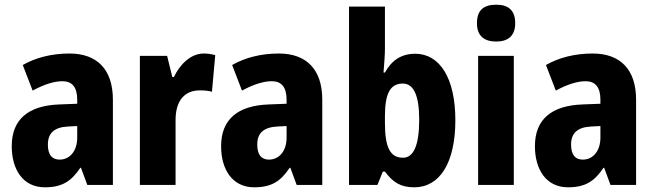

<svg xmlns="http://www.w3.org/2000/svg" viewBox="-20 -788 2786 818"><path d="M276 -560C199 -560 131 -542 77 -511L119 -402C167 -428 210 -442 246 -442C287 -442 309 -417 309 -363V-346L232 -343C101 -338 30 -280 30 -165C30 -67 77 10 171 10C245 10 284 -16 322 -73H325L352 0H461V-363C461 -493 393 -560 276 -560ZM270 -249 309 -251V-202C309 -144 277 -108 234 -108C202 -108 184 -128 184 -172C184 -220 210 -246 270 -249Z M848 -560C791 -560 745 -511 721 -460H714L692 -550H576V0H728V-277C728 -363 770 -403 831 -403C854 -403 870 -401 883 -397L897 -553C880 -558 863 -560 848 -560Z M1168 -560C1091 -560 1023 -542 969 -511L1011 -402C1059 -428 1102 -442 1138 -442C1179 -442 1201 -417 1201 -363V-346L1124 -343C993 -338 922 -280 922 -165C922 -67 969 10 1063 10C1137 10 1176 -16 1214 -73H1217L1244 0H1353V-363C1353 -493 1285 -560 1168 -560ZM1162 -249 1201 -251V-202C1201 -144 1169 -108 1126 -108C1094 -108 1076 -128 1076 -172C1076 -220 1102 -246 1162 -249Z M1620 -581V-760H1467V0H1588L1611 -57H1620C1654 -11 1687 10 1745 10C1854 10 1920 -95 1920 -276C1920 -456 1853 -559 1749 -559C1691 -559 1649 -532 1620 -479H1614C1617 -519 1620 -554 1620 -581ZM1696 -432C1743 -432 1766 -380 1766 -278C1766 -169 1742 -116 1697 -116C1641 -116 1620 -162 1620 -265V-293C1620 -385 1640 -432 1696 -432Z M2094 -768C2041 -768 2012 -745 2012 -689C2012 -635 2043 -611 2094 -611C2144 -611 2175 -635 2175 -689C2175 -744 2146 -768 2094 -768ZM2169 -550H2017V0H2169Z M2505 -560C2428 -560 2360 -542 2306 -511L2348 -402C2396 -428 2439 -442 2475 -442C2516 -442 2538 -417 2538 -363V-346L2461 -343C2330 -338 2259 -280 2259 -165C2259 -67 2306 10 2400 10C2474 10 2513 -16 2551 -73H2554L2581 0H2690V-363C2690 -493 2622 -560 2505 -560ZM2499 -249 2538 -251V-202C2538 -144 2506 -108 2463 -108C2431 -108 2413 -128 2413 -172C2413 -220 2439 -246 2499 -249Z"/></svg>

Font: Noto Sans Khmer Condensed ExtraBold
Style: Regular
Weight: 800
Width: 3
Designer: Danh Hong and the Monotype Design Team
Foundry: Monotype Imaging Inc.
Version: Version 2.004